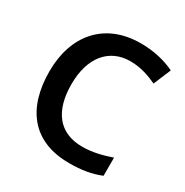

<svg xmlns="http://www.w3.org/2000/svg" viewBox="-168 -862 974 1009"><g transform="rotate(30 319.0 -357.0)"><path d="M400 -615C462 -615 516 -596 563 -574L607 -679C546 -709 473 -724 401 -724C180 -724 57 -573 57 -357C57 -135 163 10 387 10C465 10 522 0 578 -23V-133C522 -114 466 -99 404 -99C262 -99 191 -195 191 -356C191 -517 271 -615 400 -615Z"/></g></svg>

Font: Noto Sans Lao SemiBold
Style: Regular
Weight: 600
Designer: Monotype Design Team
Foundry: Monotype Imaging Inc.
Version: Version 2.003